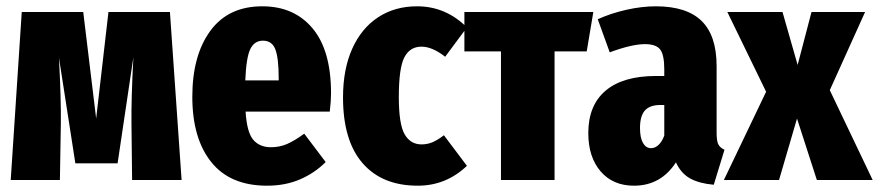

<svg xmlns="http://www.w3.org/2000/svg" viewBox="-20 -571 2788 609"><path d="M556 0H399L397 -180Q396 -254 403 -389L353 -53H219L167 -388Q174 -254 173 -180L170 0H14L49 -533H244L285 -195L324 -533H519Z M1026 -217H759Q763 -152 783 -128Q803 -104 840 -104Q867 -104 891 -114.5Q915 -125 945 -147L1013 -57Q978 -22 931.5 -2Q885 18 827 18Q710 18 650 -57Q590 -132 590 -264Q590 -395 647 -473Q704 -551 812 -551Q913 -551 971.5 -481Q1030 -411 1030 -275Q1030 -251 1026 -217ZM864 -323Q864 -386 853.5 -414Q843 -442 814 -442Q787 -442 774 -415.5Q761 -389 758 -316H864Z M1461 -484 1392 -391Q1351 -423 1317 -423Q1280 -423 1262.5 -389Q1245 -355 1245 -263Q1245 -177 1263.5 -145Q1282 -113 1317 -113Q1335 -113 1351 -119.5Q1367 -126 1388 -142L1461 -45Q1395 18 1305 18Q1192 18 1130 -53.5Q1068 -125 1068 -262Q1068 -351 1097 -416Q1126 -481 1179 -516Q1232 -551 1303 -551Q1394 -551 1461 -484Z M1841 -408H1739V0H1569V-408H1453V-533H1862Z M2278 -96 2244 15Q2198 11 2169 -5Q2140 -21 2124 -56Q2076 18 1991 18Q1924 18 1885 -27.5Q1846 -73 1846 -149Q1846 -237 1901 -283.5Q1956 -330 2061 -330H2087V-351Q2087 -397 2074 -414Q2061 -431 2026 -431Q1984 -431 1914 -405L1876 -510Q1918 -529 1967 -540Q2016 -551 2060 -551Q2158 -551 2205.5 -504.5Q2253 -458 2253 -361V-150Q2253 -125 2258 -114Q2263 -103 2278 -96ZM2087 -141V-238H2075Q2041 -238 2025.5 -220.5Q2010 -203 2010 -165Q2010 -134 2019.5 -117.5Q2029 -101 2045 -101Q2058 -101 2069 -111.5Q2080 -122 2087 -141Z M2748 0H2571L2508 -195L2451 0H2276L2410 -280L2287 -533H2462L2510 -365L2554 -533H2724L2612 -285Z"/></svg>

Font: Fira Sans Compressed ExtraBold
Style: Regular
Weight: 800
Width: 1
Designer: bBox Type GmbH & Carrois Corporate GbR & Edenspiekermann AG
Foundry: bBox Type GmbH & Carrois Corporate GbR & Edenspiekermann AG
Version: Version 4.301